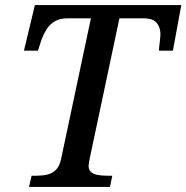

<svg xmlns="http://www.w3.org/2000/svg" viewBox="-20 -734 732 754"><path d="M94 0 104 -44H125Q147 -44 166 -48.5Q185 -53 199.5 -67Q214 -81 220 -110L337 -662H244Q215 -662 195.5 -650.5Q176 -639 164 -620.5Q152 -602 143 -578L129 -535H74L117 -714H692L659 -535H604Q604 -539 605 -548.5Q606 -558 607.5 -569.5Q609 -581 609.5 -589.5Q610 -598 610 -600Q610 -626 595.5 -644Q581 -662 543 -662H449L332 -110Q331 -104 329.5 -96Q328 -88 328 -83Q328 -67 337.5 -58.5Q347 -50 363 -47Q379 -44 400 -44H421L412 0Z"/></svg>

Font: ET Text
Style: Italic
Weight: 470
Italic angle: -12°
Designer: Monotype Design Team
Foundry: Monotype Imaging Inc.
Version: Version 2.009